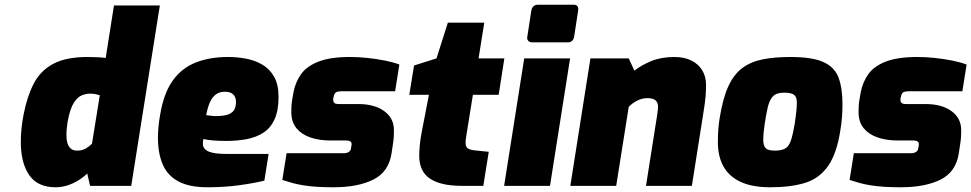

<svg xmlns="http://www.w3.org/2000/svg" viewBox="-20 -786 4108 812"><path d="M215 6Q139 6 103.5 -45.5Q68 -97 68 -186Q68 -242 80 -303Q95 -379 123 -433Q151 -487 205 -516Q259 -545 351 -545Q371 -545 391 -544Q411 -543 427 -541L462 -763H656L535 0H361L349 -52Q331 -35 309.5 -22Q288 -9 264 -1.5Q240 6 215 6ZM305 -149Q328 -149 343 -158Q358 -167 369 -178L402 -383Q397 -385 386 -387.5Q375 -390 361 -390Q345 -390 326.5 -383Q308 -376 292 -351Q276 -326 266 -271Q264 -257 262.5 -244Q261 -231 261 -217Q261 -190 267 -175.5Q273 -161 283 -155Q293 -149 305 -149Z M858 6Q780 6 734 -19Q688 -44 668 -91Q648 -138 648 -203Q648 -229 650.5 -253Q653 -277 657 -299Q672 -391 710 -444.5Q748 -498 807.5 -521.5Q867 -545 944 -545Q982 -545 1020 -538Q1058 -531 1089 -513Q1120 -495 1139 -462Q1158 -429 1158 -376Q1158 -318 1141 -281Q1124 -244 1093.5 -224.5Q1063 -205 1023 -197.5Q983 -190 937 -190Q907 -190 882 -192Q857 -194 840 -198Q839 -194 838.5 -188.5Q838 -183 838 -178Q838 -156 861.5 -145.5Q885 -135 937 -135H1116L1098 -22Q1053 -11 991 -2.5Q929 6 858 6ZM891 -295Q928 -295 946.5 -302.5Q965 -310 971.5 -323.5Q978 -337 978 -355Q978 -375 966.5 -386.5Q955 -398 931 -398Q909 -398 893.5 -387Q878 -376 868 -354Q858 -332 852 -299Q862 -298 872 -296.5Q882 -295 891 -295Z M1390 6Q1351 6 1320.5 4Q1290 2 1264.5 -2Q1239 -6 1217 -12Q1195 -18 1174 -25L1192 -138H1434Q1447 -138 1455 -143.5Q1463 -149 1464 -156L1466 -168Q1467 -173 1467 -174.5Q1467 -176 1467 -177Q1467 -192 1442 -192H1374Q1330 -192 1293 -204.5Q1256 -217 1234 -243.5Q1212 -270 1212 -312Q1212 -323 1212.5 -335Q1213 -347 1215 -360L1221 -395Q1229 -438 1253 -472Q1277 -506 1327 -525.5Q1377 -545 1461 -545Q1496 -545 1534 -541Q1572 -537 1607.5 -530Q1643 -523 1669 -513L1651 -400H1424Q1409 -400 1402 -396Q1395 -392 1392 -381L1391 -377Q1390 -373 1389.5 -369.5Q1389 -366 1389 -363Q1389 -356 1393.5 -351Q1398 -346 1414 -346H1495Q1564 -346 1605 -316Q1646 -286 1646 -236Q1646 -224 1645.5 -211Q1645 -198 1643 -185L1636 -138Q1624 -59 1559 -26.5Q1494 6 1390 6Z M1933 0Q1844 0 1798.5 -30.5Q1753 -61 1753 -127Q1753 -144 1755 -168.5Q1757 -193 1763 -225L1794 -385H1711L1731 -509L1826 -539L1874 -690H2028L2004 -539H2113L2089 -385H1980L1954 -224Q1953 -218 1951 -205Q1949 -192 1949 -183Q1949 -165 1958.5 -158.5Q1968 -152 1988 -150L2047 -144L2024 0Z M2230 -607Q2220 -607 2214 -613.5Q2208 -620 2210 -630L2227 -741Q2232 -766 2255 -766H2407Q2418 -766 2422.5 -759Q2427 -752 2425 -741L2408 -630Q2403 -607 2382 -607ZM2112 0 2197 -539H2391L2306 0Z M2392 0 2477 -539H2639L2663 -487Q2693 -511 2735 -528Q2777 -545 2832 -545Q2874 -545 2904 -530Q2934 -515 2950 -488.5Q2966 -462 2966 -427Q2966 -408 2964.5 -383.5Q2963 -359 2954 -304L2906 0H2712L2759 -298Q2761 -312 2762 -320.5Q2763 -329 2763 -334Q2763 -352 2752.5 -361.5Q2742 -371 2718 -371Q2696 -371 2675 -360.5Q2654 -350 2639 -334L2586 0Z M3237 6Q3162 6 3113 -16.5Q3064 -39 3040 -81.5Q3016 -124 3016 -185Q3016 -216 3018 -241Q3020 -266 3024 -289Q3037 -370 3060 -420.5Q3083 -471 3119 -498Q3155 -525 3205.5 -535Q3256 -545 3323 -545Q3415 -545 3462.5 -523.5Q3510 -502 3526.5 -457.5Q3543 -413 3543 -344Q3543 -320 3541 -292Q3539 -264 3534 -235Q3519 -137 3482.5 -84.5Q3446 -32 3386 -13Q3326 6 3237 6ZM3257 -149Q3278 -149 3292 -154Q3306 -159 3314.5 -171Q3323 -183 3329 -205.5Q3335 -228 3341 -262Q3345 -290 3347.5 -312Q3350 -334 3350 -353Q3350 -377 3337.5 -385.5Q3325 -394 3298 -394Q3277 -394 3263.5 -388.5Q3250 -383 3241 -368.5Q3232 -354 3226 -328Q3220 -302 3214 -262Q3211 -242 3209.5 -225.5Q3208 -209 3208 -194Q3208 -177 3213 -167Q3218 -157 3228.5 -153Q3239 -149 3257 -149Z M3789 6Q3750 6 3719.5 4Q3689 2 3663.5 -2Q3638 -6 3616 -12Q3594 -18 3573 -25L3591 -138H3833Q3846 -138 3854 -143.5Q3862 -149 3863 -156L3865 -168Q3866 -173 3866 -174.5Q3866 -176 3866 -177Q3866 -192 3841 -192H3773Q3729 -192 3692 -204.5Q3655 -217 3633 -243.5Q3611 -270 3611 -312Q3611 -323 3611.5 -335Q3612 -347 3614 -360L3620 -395Q3628 -438 3652 -472Q3676 -506 3726 -525.5Q3776 -545 3860 -545Q3895 -545 3933 -541Q3971 -537 4006.5 -530Q4042 -523 4068 -513L4050 -400H3823Q3808 -400 3801 -396Q3794 -392 3791 -381L3790 -377Q3789 -373 3788.5 -369.5Q3788 -366 3788 -363Q3788 -356 3792.5 -351Q3797 -346 3813 -346H3894Q3963 -346 4004 -316Q4045 -286 4045 -236Q4045 -224 4044.5 -211Q4044 -198 4042 -185L4035 -138Q4023 -59 3958 -26.5Q3893 6 3789 6Z"/></svg>

Font: Exo Thin Black
Style: Italic
Weight: 900
Italic angle: -9°
Version: Version 2.000